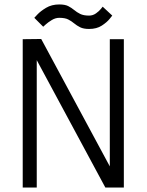

<svg xmlns="http://www.w3.org/2000/svg" viewBox="-20 -842 658 862"><path d="M145 -572V0H82V-666L165 -667L473 -95V-666H536V0H453ZM134 -762Q134 -762 148 -777Q162 -792 187 -807Q212 -822 246 -822Q272 -822 286.5 -814.5Q301 -807 313 -797Q325 -787 340 -779.5Q355 -772 380 -772Q397 -772 411 -782Q425 -792 433 -802Q441 -812 441 -812L484 -772Q484 -772 472 -757Q460 -742 437 -727Q414 -712 380 -712Q355 -712 340 -719.5Q325 -727 313 -737Q301 -747 286.5 -754.5Q272 -762 246 -762Q229 -762 212.5 -752Q196 -742 185 -732Q174 -722 174 -722Z"/></svg>

Font: Epunda Sans Light
Style: Regular
Weight: 300
Designer: Simon Atzbach
Foundry: typofactur
Version: Version 2.204; ttfautohint (v1.8.4.7-5d5b)